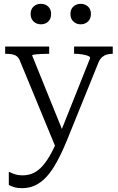

<svg xmlns="http://www.w3.org/2000/svg" viewBox="-20 -752 617 1003"><path d="M318 -42 307 -9 270 16 83 -437Q77 -451 67 -458.5Q57 -466 42.5 -468.5Q28 -471 8 -471H7V-509H237V-471H235Q216 -471 195.5 -470Q175 -469 161.5 -467.5Q148 -466 148 -462ZM329 -17Q303 46 277 93.5Q251 141 223.5 171Q196 201 164.5 216Q133 231 95 231Q71 231 53.5 225.5Q36 220 26 214V145Q29 146 39 151Q49 156 64 160Q79 164 97 164Q122 164 145 156Q168 148 191.5 126Q215 104 239.5 62.5Q264 21 290 -44L296 -60L451 -449Q451 -456 439 -460.5Q427 -465 408.5 -468Q390 -471 370 -471H367V-509H569V-471Q554 -471 540 -467.5Q526 -464 514.5 -454.5Q503 -445 495 -427ZM247 -679Q247 -654 232 -639.5Q217 -625 194 -625Q171 -625 155.5 -639.5Q140 -654 140 -679Q140 -704 155.5 -718Q171 -732 194 -732Q216 -732 231.5 -718Q247 -704 247 -679ZM455 -679Q455 -654 439.5 -639.5Q424 -625 401 -625Q379 -625 363.5 -639.5Q348 -654 348 -679Q348 -704 363.5 -718Q379 -732 401 -732Q424 -732 439.5 -718Q455 -704 455 -679Z"/></svg>

Font: Roboto Serif 36pt Light
Style: Regular
Weight: 300
Designer: Greg Gazdowicz
Foundry: Commercial Type
Version: Version 1.008